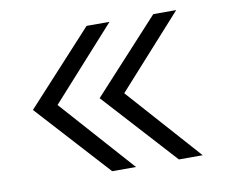

<svg xmlns="http://www.w3.org/2000/svg" viewBox="-61 -562 747 635"><g transform="rotate(-10 312.5 -244.0)"><path d="M267 0 44 -245 267 -488H344L127 -247L347 0ZM491 0 268 -245 491 -488H568L351 -247L571 0Z"/></g></svg>

Font: Red Hat Text
Style: Regular
Weight: 400
Designer: Pentagram, MCKL
Foundry: MCKL
Version: Version 1.030